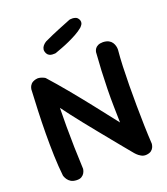

<svg xmlns="http://www.w3.org/2000/svg" viewBox="-148 -927 895 1029"><g transform="rotate(-20 299.0 -412.5)"><path d="M110 -1Q91 -2 79.5 -9Q68 -16 61.5 -25.5Q55 -35 52.5 -42Q50 -49 50 -49Q44 -103 42 -165Q40 -227 40.5 -292Q41 -357 43.5 -420.5Q46 -484 49 -541Q49 -541 51 -550Q53 -559 61.5 -569Q70 -579 90 -584Q102 -587 113.5 -584Q125 -581 133.5 -577Q142 -573 143 -571Q187 -522 234.5 -464.5Q282 -407 332.5 -343Q383 -279 435 -212Q434 -255 433 -303.5Q432 -352 433 -403.5Q434 -455 436.5 -507Q439 -559 443 -610Q443 -610 444.5 -616Q446 -622 451 -629.5Q456 -637 467 -642.5Q478 -648 496 -648Q516 -647 528 -640.5Q540 -634 546.5 -624Q553 -614 555.5 -604Q558 -594 558 -587.5Q558 -581 558 -581Q554 -540 552 -489Q550 -438 549.5 -381.5Q549 -325 549.5 -266.5Q550 -208 551.5 -152Q553 -96 556 -47Q556 -47 555 -40.5Q554 -34 550 -25.5Q546 -17 537 -10Q528 -3 511 -1Q494 1 480 -7Q466 -15 458 -23.5Q450 -32 450 -32Q450 -32 438 -46.5Q426 -61 405 -86.5Q384 -112 358 -144Q332 -176 303.5 -211Q275 -246 247.5 -280.5Q220 -315 197.5 -344.5Q175 -374 159 -396Q158 -346 158 -289.5Q158 -233 159.5 -171.5Q161 -110 164 -46Q164 -46 162.5 -39Q161 -32 156 -23Q151 -14 140 -7Q129 0 110 -1ZM238 -679Q238 -679 232.5 -678.5Q227 -678 218.5 -678.5Q210 -679 202 -683Q194 -687 189 -696Q182 -710 184 -721Q186 -732 193 -740Q200 -748 206 -752Q212 -756 212 -756Q261 -779 298.5 -794Q336 -809 368 -822Q368 -822 373.5 -823Q379 -824 387 -823.5Q395 -823 403.5 -820Q412 -817 418 -808Q424 -798 423.5 -789.5Q423 -781 419 -775Q415 -769 411.5 -765.5Q408 -762 408 -762Q390 -747 368 -735Q346 -723 323 -712.5Q300 -702 278.5 -694Q257 -686 238 -679Z"/></g></svg>

Font: Sour Gummy Medium
Style: Regular
Weight: 500
Designer: Stefie Justprince
Foundry: Eifetstype
Version: Version 1.000